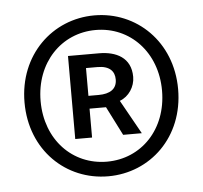

<svg xmlns="http://www.w3.org/2000/svg" viewBox="-40 -838 553 523"><g transform="rotate(-5 236.5 -577.0)"><path d="M236 -357C351 -357 446 -446 446 -577C446 -707 351 -797 236 -797C121 -797 26 -707 26 -577C26 -446 121 -357 236 -357ZM236 -397C142 -397 70 -471 70 -577C70 -682 142 -757 236 -757C330 -757 402 -682 402 -577C402 -471 330 -397 236 -397ZM155 -466H201V-545H246L286 -466H337L285 -559C310 -568 327 -594 327 -621C327 -674 286 -693 240 -693H155ZM201 -580V-656H232C266 -656 279 -640 279 -618C279 -592 260 -580 229 -580Z"/></g></svg>

Font: ChiuKong Gothic CL
Style: Regular
Weight: 400
Designer: Ryoko NISHIZUKA 西塚涼子 (kana, bopomofo & ideographs); Paul D. Hunt (Latin, Greek & Cyrillic); Sandoll Communications 산돌커뮤니
Foundry: Adobe
Version: Version 1.300